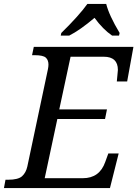

<svg xmlns="http://www.w3.org/2000/svg" viewBox="-41 -951 695 971"><path d="M185.1 -49.8H377.9Q462.4 -49.8 491.2 -131.8L506.8 -174.8H559.1L515.1 0H-21L-13.2 -42H0Q50.8 -42 70.6 -59.8Q90.3 -77.6 97.2 -108.9L201.2 -600.1Q204.1 -613.8 204.1 -624Q204.1 -647.5 190.4 -659.7Q176.8 -671.9 133.8 -671.9H121.1L129.9 -713.9H633.8L602.1 -539.1H549.8L552.7 -569.8Q555.2 -593.3 555.2 -597.2Q555.2 -664.1 483.9 -664.1H315.9L258.8 -397.9H500L490.2 -349.1H249ZM269 -784.2Q359.9 -873.5 400.9 -931.2H496.1Q510.3 -874 564 -784.2L561 -771H525.9Q479.5 -802.7 437 -860.8Q363.8 -798.8 309.1 -771H266.1Z"/></svg>

Font: Droid Serif
Style: Italic
Weight: 400
Italic angle: -12°
Designer: Monotype Design team
Foundry: Monotype Imaging Inc.
Version: Version 1.03